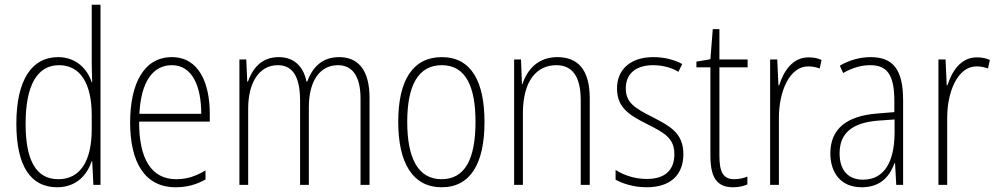

<svg xmlns="http://www.w3.org/2000/svg" viewBox="-20 -780 4207 810"><path d="M221 10C304 10 348 -44 367 -100H369L374 0H404V-760H367V-517C367 -491 368 -463 369 -433H367C349 -488 302 -539 225 -539C113 -539 49 -441 49 -258C49 -83 107 10 221 10ZM226 -24C130 -24 88 -107 88 -258C88 -420 137 -505 229 -505C320 -505 367 -426 367 -294V-236C367 -104 321 -24 226 -24Z M705 -539C587 -539 529 -427 529 -263C529 -98 589 10 721 10C770 10 810 -2 847 -23V-61C803 -35 767 -24 723 -24C619 -24 566 -110 567 -267H865V-300C865 -428 820 -539 705 -539ZM705 -505C792 -505 829 -415 829 -300H568C575 -437 626 -505 705 -505Z M1411 -539C1339 -539 1299 -497 1276 -436H1273C1261 -495 1225 -539 1156 -539C1078 -539 1044 -485 1026 -436H1023L1019 -529H990V0H1027V-323C1027 -426 1070 -505 1152 -505C1207 -505 1246 -468 1246 -355V0H1283V-328C1283 -441 1331 -505 1406 -505C1462 -505 1501 -465 1501 -364V0H1539V-367C1539 -486 1490 -539 1411 -539Z M2024 -265C2024 -433 1970 -539 1844 -539C1722 -539 1660 -442 1660 -266C1660 -90 1723 10 1843 10C1964 10 2024 -89 2024 -265ZM1698 -266C1698 -419 1744 -505 1844 -505C1947 -505 1986 -411 1986 -266C1986 -108 1941 -24 1843 -24C1744 -24 1698 -112 1698 -266Z M2331 -539C2248 -539 2203 -484 2184 -425H2182L2178 -529H2149V0H2186V-302C2186 -439 2244 -505 2327 -505C2392 -505 2430 -461 2430 -356V0H2468V-365C2468 -485 2419 -539 2331 -539Z M2863 -130C2863 -220 2804 -249 2731 -287C2660 -323 2620 -346 2620 -407C2620 -471 2665 -505 2735 -505C2773 -505 2814 -495 2842 -477L2858 -510C2825 -528 2783 -539 2736 -539C2637 -539 2583 -484 2583 -407C2583 -323 2639 -292 2715 -254C2784 -219 2825 -196 2825 -130C2825 -64 2788 -25 2708 -25C2660 -25 2613 -40 2577 -63V-22C2606 -6 2652 10 2708 10C2811 10 2863 -44 2863 -130Z M3078 -24C3029 -24 3015 -57 3015 -124V-496H3134V-529H3015V-657H2987L2977 -530L2918 -520V-496H2977V-124C2977 -36 3001 10 3072 10C3098 10 3117 5 3133 -2V-35C3119 -29 3099 -24 3078 -24Z M3391 -538C3322 -538 3285 -477 3267 -420H3264L3259 -529H3229V0H3266V-283C3266 -393 3310 -500 3390 -500C3408 -500 3425 -496 3438 -491L3446 -527C3429 -535 3410 -538 3391 -538Z M3653 -539C3608 -539 3562 -526 3523 -503L3537 -472C3579 -496 3617 -505 3651 -505C3722 -505 3753 -466 3753 -353V-307L3680 -301C3554 -291 3483 -238 3483 -133C3483 -54 3525 10 3615 10C3697 10 3734 -38 3754 -92H3756L3761 0H3790V-357C3790 -486 3748 -539 3653 -539ZM3683 -271 3754 -276V-218C3753 -101 3713 -22 3621 -22C3558 -22 3522 -62 3522 -133C3522 -219 3576 -262 3683 -271Z M4101 -538C4032 -538 3995 -477 3977 -420H3974L3969 -529H3939V0H3976V-283C3976 -393 4020 -500 4100 -500C4118 -500 4135 -496 4148 -491L4156 -527C4139 -535 4120 -538 4101 -538Z"/></svg>

Font: Noto Sans Devanagari Condensed ExtraLight
Style: Regular
Weight: 200
Width: 3
Designer: Jelle Bosma - Monotype Design Team
Foundry: Monotype Imaging Inc.
Version: Version 2.004